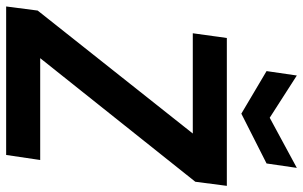

<svg xmlns="http://www.w3.org/2000/svg" viewBox="-196 -766 962 609"><g transform="rotate(90 284.5 -461.0)"><path d="M0 0 13 -100 403 -592H85L100 -700H569L556 -600L164 -108H487L471 0ZM340 -746 205 -826 219 -922 353 -836 512 -922 498 -826Z"/></g></svg>

Font: Host Grotesk
Style: Bold Italic
Weight: 700
Italic angle: -8°
Designer: Doğukan Karapınar
Foundry: Element Type
Version: Version 1.003; ttfautohint (v1.8.4.7-5d5b)